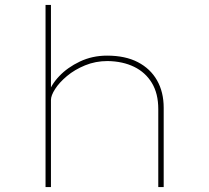

<svg xmlns="http://www.w3.org/2000/svg" viewBox="-20 -760 850 780"><path d="M165 0V-740H187V-378L175 -375Q186 -414 220 -450Q254 -486 304.5 -510Q355 -534 415 -534Q489 -534 540 -507.5Q591 -481 618 -433.5Q645 -386 645 -322V0H623V-317Q623 -380 597 -423Q571 -466 525 -488.5Q479 -511 417 -512Q368 -512 325.5 -494.5Q283 -477 252 -451Q221 -425 204 -398.5Q187 -372 187 -354V0H176Q165 0 162 0Q159 0 165 0Z"/></svg>

Font: Lexend Mega Thin
Style: Regular
Weight: 250
Version: Version 1.007